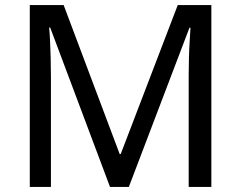

<svg xmlns="http://www.w3.org/2000/svg" viewBox="-20 -734 947 754"><path d="M412 0 177 -626H173Q175 -606 176.5 -575Q178 -544 179 -507.5Q180 -471 180 -433V0H97V-714H230L450 -129H454L678 -714H810V0H721V-439Q721 -474 722 -508.5Q723 -543 725 -573.5Q727 -604 728 -625H724L486 0Z"/></svg>

Font: Noto Sans Khmer UI
Style: Regular
Weight: 400
Designer: Danh Hong and the Monotype Design Team
Foundry: Monotype Imaging Inc.
Version: Version 2.002